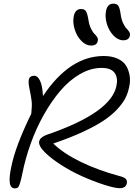

<svg xmlns="http://www.w3.org/2000/svg" viewBox="-20 -1016 740 1049"><path d="M653.8 -795.9Q625 -795.9 600.1 -821.8Q575.2 -847.7 564 -885Q552.7 -922.4 559.1 -956.1Q567.4 -996.1 599.1 -996.1Q617.7 -996.1 626 -984.9Q634.3 -973.6 639.2 -938Q643.1 -909.7 652.8 -889.2Q662.6 -868.7 671.4 -860.1Q680.2 -851.6 686 -842Q691.9 -832.5 689.9 -821.8Q684.6 -795.9 653.8 -795.9ZM478 -767.1Q449.2 -767.1 424.3 -792.7Q399.4 -818.4 387.9 -856Q376.5 -893.6 382.8 -926.8Q391.1 -966.8 422.9 -966.8Q440.9 -966.8 448.7 -956.1Q456.5 -945.3 462.9 -909.2Q466.8 -880.9 476.8 -860.4Q486.8 -839.8 495.8 -831.3Q504.9 -822.8 510.7 -813.2Q516.6 -803.7 514.2 -793Q509.8 -767.1 478 -767.1ZM62 13.2Q37.6 13.2 33.4 -17.8Q29.3 -48.8 42 -106Q64.5 -218.3 150.9 -395Q155.3 -437 153.3 -459.7Q151.4 -482.4 139.2 -541Q133.3 -573.7 139.6 -587.9Q146 -602.1 168 -602.1Q186 -602.1 199 -574.5Q211.9 -546.9 214.8 -491.2Q360.8 -710 546.9 -710Q590.8 -710 622.1 -695.8Q653.3 -681.6 668.2 -658Q683.1 -634.3 688.2 -603.3Q693.4 -572.3 685.1 -538.1Q678.7 -506.3 664.3 -478.5Q649.9 -450.7 619.9 -418.5Q589.8 -386.2 545.4 -356.7Q501 -327.1 431.4 -294.9Q361.8 -262.7 271 -231.9Q328.1 -176.8 420.7 -131.8Q513.2 -86.9 628.9 -55.2Q657.7 -48.3 666.7 -39.1Q675.8 -29.8 672.9 -14.2Q667 12.2 634.8 12.2Q607.4 12.2 550 -6.1Q492.7 -24.4 428.5 -53Q364.3 -81.5 301.8 -122.8Q239.3 -164.1 207 -204.1Q168.9 -256.3 238.8 -280.8Q587.4 -400.4 616.2 -546.9Q625.5 -590.3 606.2 -617.7Q586.9 -645 535.2 -645Q476.1 -645 417.7 -611.6Q359.4 -578.1 310.5 -521Q261.7 -463.9 220 -389.9Q178.2 -315.9 148.4 -233.4Q118.7 -150.9 102.1 -67.9Q94.2 -30.8 88.9 -13.9Q83.5 2.9 77.9 8.1Q72.3 13.2 62 13.2Z"/></svg>

Font: Shantell Sans Irregular
Style: Italic
Weight: 300
Italic angle: -11.31°
Designer: Stephen Nixon, Anya Danilova, Shantell Martin
Foundry: Arrow Type
Version: Version 1.006;[9816181b4]